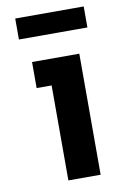

<svg xmlns="http://www.w3.org/2000/svg" viewBox="-82 -752 515 801"><g transform="rotate(-10 176.0 -352.0)"><path d="M278.3 0H141.6V-402.3H78.1V-512.7H278.3ZM330.6 -614.7H40.5V-703.6H330.6Z"/></g></svg>

Font: Cadman
Style: Bold
Weight: 700
Designer: Paul James MIller
Foundry: High-Logic / Made with FontCreator
Version: Version 2.114;March 28, 2021;FontCreator 13.0.0.2683 64-bit